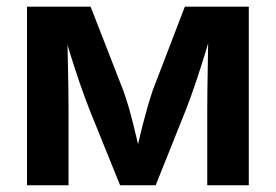

<svg xmlns="http://www.w3.org/2000/svg" viewBox="-20 -549 817 569"><path d="M60.1 0V-529.3H248.5L345.2 -281.2Q354 -256.8 361.6 -230.5Q369.1 -204.1 375.7 -177.5Q382.3 -150.9 388.2 -125.7Q394 -100.6 399.4 -78.1H378.9Q384.3 -100.1 389.9 -125Q395.5 -149.9 402.3 -176.8Q409.2 -203.6 416.7 -230Q424.3 -256.3 432.6 -281.2L527.8 -529.3H717.3V0H594.2V-225.6Q594.2 -255.9 594.7 -286.9Q595.2 -317.9 595.7 -349.1Q596.2 -380.4 596.7 -411.4Q597.2 -442.4 597.7 -472.7H612.3Q600.1 -430.7 587.4 -389.2Q574.7 -347.7 561 -307.1Q547.4 -266.6 531.7 -225.6L441.4 0H335.9L244.6 -225.6Q228.5 -267.1 214.6 -307.9Q200.7 -348.6 188 -389.6Q175.3 -430.7 163.1 -472.7H179.2Q179.7 -443.4 180.2 -412.6Q180.7 -381.8 181.4 -350.6Q182.1 -319.3 182.6 -287.8Q183.1 -256.3 183.1 -225.6V0Z"/></svg>

Font: Inter 24pt SemiBold
Style: Regular
Weight: 600
Designer: Rasmus Andersson
Foundry: rsms
Version: Version 4.001;git-66647c0bb